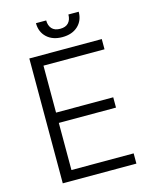

<svg xmlns="http://www.w3.org/2000/svg" viewBox="-132 -995 857 1080"><g transform="rotate(-15 296.5 -454.5)"><path d="M373 -909.2H433.1Q433.1 -857.9 399.2 -826.4Q365.2 -794.9 308.1 -794.9Q251.5 -794.9 217.8 -826.4Q184.1 -857.9 184.1 -909.2H243.7Q243.7 -879.4 259.8 -861.3Q275.9 -843.3 308.1 -843.3Q340.8 -843.3 356.9 -861.3Q373 -879.4 373 -909.2ZM96.7 0V-727.1H518.6V-667.5H163.1V-394H496.1V-334H163.1V-59.6H525.4V0Z"/></g></svg>

Font: Interop Light
Style: Regular
Weight: 300
Designer: Rasmus Andersson, Google, Jang Haemin
Foundry: jhaemin
Version: Version 1.007